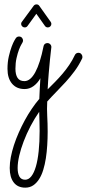

<svg xmlns="http://www.w3.org/2000/svg" viewBox="-20 -406 401 887"><path d="M200.2 6.8Q217.3 -10.3 234.9 -28.1Q252.4 -45.9 269 -65.4Q285.6 -85 300 -106.2Q314.5 -127.4 325.7 -151.4Q328.1 -156.7 332.5 -159.4Q336.9 -162.1 342.3 -162.1Q350.6 -162.1 355.7 -156.2Q360.8 -150.4 360.8 -143.1Q360.8 -139.2 359.4 -135.7Q344.2 -104 324.7 -77.6Q305.2 -51.3 283.7 -27.6Q262.2 -3.9 240.2 18.3Q218.3 40.5 198.2 63Q196.3 96.7 198.2 130.6Q200.2 164.6 200.2 202.6Q200.2 233.9 198.2 265.1Q196.3 296.4 191.9 325Q187.5 353.5 179.9 378.4Q172.4 403.3 160.6 421.6Q148.9 439.9 133.3 450.4Q117.7 460.9 96.7 460.9Q62 460.9 43.5 437Q24.9 413.1 24.9 370.1Q24.9 346.7 30 319.8Q35.2 293 44.4 264.4Q53.7 235.8 66.7 206.5Q79.6 177.2 94.7 149.4Q109.9 121.6 127 96.4Q144 71.3 161.6 50.8Q162.6 27.3 163.8 2.2Q165 -22.9 166.5 -44.4Q153.8 -22 135 -8.3Q116.2 5.4 93.8 5.4Q56.6 5.4 35.6 -19.5Q14.6 -44.4 14.6 -87.9Q14.6 -119.6 20.8 -145.8Q26.9 -171.9 33.9 -190.7Q41 -209.5 46.9 -219.5Q52.7 -229.5 52.7 -229Q58.1 -237.3 67.9 -237.3Q76.2 -237.3 81.3 -231.7Q86.4 -226.1 86.4 -218.8Q86.4 -213.4 83.5 -209Q84 -209.5 78.9 -200.9Q73.7 -192.4 67.6 -176.3Q61.5 -160.2 56.4 -137.7Q51.3 -115.2 51.3 -88.4Q51.3 -61.5 61 -46.4Q70.8 -31.2 92.8 -31.2Q120.6 -31.2 143.1 -72.5Q165.5 -113.8 181.2 -192.4Q182.1 -198.7 187 -202.9Q191.9 -207 198.7 -207Q206.5 -207 211.9 -201.7Q217.3 -196.3 217.3 -188.5Q217.3 -187 215.3 -171.1Q213.4 -155.3 210.7 -128.9Q208 -102.5 205.1 -67.6Q202.1 -32.7 200.2 6.8ZM161.1 110.4Q139.2 142.1 120.8 177.2Q102.5 212.4 89.4 247.1Q76.2 281.7 68.8 313.5Q61.5 345.2 61.5 370.1Q61.5 395.5 69.8 409.9Q78.1 424.3 96.2 424.3Q112.3 424.3 124.8 408.4Q137.2 392.6 145.8 363.3Q154.3 334 158.7 292.2Q163.1 250.5 163.1 198.7Q163.1 177.7 162.4 156.2Q161.6 134.8 161.1 110.4ZM214.4 -304.7Q217.3 -300.3 217.3 -295.4Q217.3 -289.1 212.6 -284.2Q208 -279.3 201.2 -279.3Q192.9 -279.3 188 -285.6L147.9 -342.3L106.9 -285.6Q102.1 -279.3 94.2 -279.3Q87.4 -279.3 82.5 -284.2Q77.6 -289.1 77.6 -295.4Q77.6 -301.3 81.1 -305.2L135.7 -379.4Q140.6 -385.7 148.9 -385.7Q157.2 -385.7 161.6 -378.9Z"/></svg>

Font: Sacramento
Style: Regular
Weight: 400
Designer: Astigmatic (AOETI)
Foundry: Astigmatic (AOETI)
Version: Version 1.000